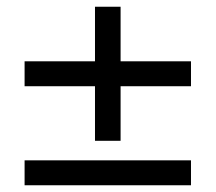

<svg xmlns="http://www.w3.org/2000/svg" viewBox="-20 -550 640 570"><path d="M262 -132V-294H53V-368H262V-530H338V-368H547V-294H338V-132ZM53 0V-74H547V0Z"/></svg>

Font: Mulish SemiBold
Style: Regular
Weight: 600
Designer: Vernon Adams
Foundry: Vernon Adams
Version: Version 3.603; ttfautohint (v1.8.3)